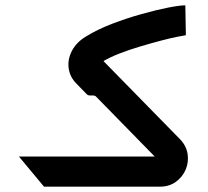

<svg xmlns="http://www.w3.org/2000/svg" viewBox="-20 -700 781 720"><path d="M145 0 51 -113H162L255 0ZM145 0V-113H572Q571 -112 571 -110Q571 -108 570.5 -106.5Q570 -105 569 -104L340 -338Q336 -342 328 -342H317Q310 -342 305 -347L267 -386Q242 -411 237.5 -444Q233 -477 249.5 -509Q266 -541 302 -563Q346 -590 401 -611Q456 -632 511.5 -647.5Q567 -663 610.5 -671.5Q654 -680 675 -680L677 -568Q670 -567 644.5 -562Q619 -557 583 -547.5Q547 -538 506.5 -526Q466 -514 428.5 -499.5Q391 -485 363 -468Q362 -469 363.5 -470Q365 -471 367 -472L655 -178Q679 -153 683.5 -122.5Q688 -92 676.5 -64.5Q665 -37 640 -18.5Q615 0 580 0Z"/></svg>

Font: Mada SemiBold
Style: Regular
Weight: 600
Designer: Khaled Hosny
Version: Version 1.5